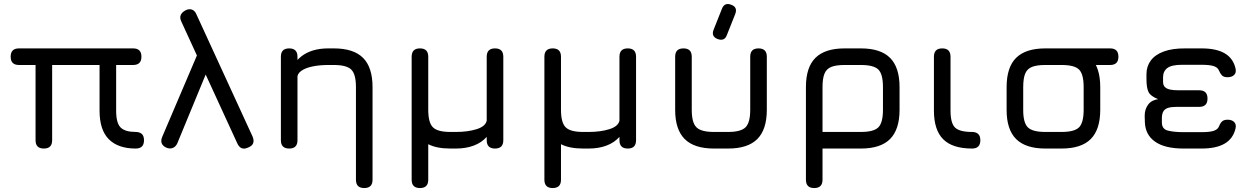

<svg xmlns="http://www.w3.org/2000/svg" viewBox="-20 -752 6346 972"><path d="M34 -465Q34 -507 76 -507H654Q696 -507 696 -465Q696 -423 654 -423H568V-192Q568 -128.5 591 -106.2Q614 -84 667 -84Q686.5 -84 697.8 -74Q709 -64 709 -42Q709 0 667 0Q578 0 531 -47Q484 -94 484 -192V-423H244V-42Q244 0 202 0Q160 0 160 -42V-423H76Q34 -423 34 -465Z M897 -645Q889 -663 895.5 -677Q902 -691 920 -700Q938 -709 952.8 -703Q967.5 -697 975 -678L1259 -60Q1275 -20 1236 -5Q1198.5 12.5 1181 -27ZM1035 -408 877 -25Q869 -8.5 854 -2.8Q839 3 821 -5Q785 -22.5 802 -61L996 -516Z M1866 158Q1866 200 1824 200Q1782 200 1782 158V-311Q1782 -376.5 1758.2 -399.8Q1734.5 -423 1670 -423H1642Q1598 -423 1561.8 -415.5Q1525.5 -408 1504.5 -392.8Q1483.5 -377.5 1485 -354Q1486.5 -315 1447 -315Q1438.5 -315 1440 -345Q1452 -424 1504.2 -465.5Q1556.5 -507 1642 -507H1670Q1770 -507 1818 -459Q1866 -411 1866 -311ZM1486 -42Q1486 0 1444 0Q1402 0 1402 -42V-465Q1402 -507 1444 -507Q1486 -507 1486 -465Z M2064 158V-465Q2064 -507 2106 -507Q2148 -507 2148 -465V-196Q2148 -131 2171.8 -107.5Q2195.5 -84 2260 -84H2288Q2348 -84 2392.8 -98Q2437.5 -112 2444 -141V-465Q2444 -507 2486 -507Q2528 -507 2528 -465V-42Q2528 0 2486 0Q2444 0 2444 -42V-59Q2418 -30 2378.5 -15Q2339 0 2288 0H2260Q2190.5 0 2148 -22V158Q2148 200 2106 200Q2064 200 2064 158Z M2736 158V-465Q2736 -507 2778 -507Q2820 -507 2820 -465V-196Q2820 -131 2843.8 -107.5Q2867.5 -84 2932 -84H2960Q3020 -84 3064.8 -98Q3109.5 -112 3116 -141V-465Q3116 -507 3158 -507Q3200 -507 3200 -465V-42Q3200 0 3158 0Q3116 0 3116 -42V-59Q3090 -30 3050.5 -15Q3011 0 2960 0H2932Q2862.5 0 2820 -22V158Q2820 200 2778 200Q2736 200 2736 158Z M3398 -196V-465Q3398 -507 3440 -507Q3482 -507 3482 -465V-196Q3482 -131 3505.8 -107.5Q3529.5 -84 3594 -84H3666Q3730.5 -84 3754.2 -107.5Q3778 -131 3778 -196V-465Q3778 -507 3820 -507Q3862 -507 3862 -465V-196Q3862 -96.5 3814 -48.2Q3766 0 3666 0H3594Q3494.5 0 3446.2 -48.2Q3398 -96.5 3398 -196ZM3612.4 -554.6Q3647.7 -541.4 3659.6 -574.2L3701.9 -680.4Q3715.7 -715.4 3682.3 -727.7Q3648.4 -741.4 3635 -708.1L3592.8 -601.9Q3579.1 -568 3612.4 -554.6Z M4060 158V-311Q4060 -411.5 4108.2 -459.2Q4156.5 -507 4256 -507H4338Q4438 -507 4486 -459Q4534 -411 4534 -311V-196Q4534 -96.5 4486 -48.2Q4438 0 4338 0H4144V158Q4144 200 4102 200Q4060 200 4060 158ZM4144 -84H4338Q4403.5 -84 4426.8 -107.5Q4450 -131 4450 -196V-311Q4450 -376.5 4426.8 -399.8Q4403.5 -423 4338 -423H4256Q4212.5 -423 4188.2 -413.2Q4164 -403.5 4154 -379.2Q4144 -355 4144 -311Z M4901 0Q4802 0 4755 -47Q4708 -94 4708 -192V-465Q4708 -507 4750 -507Q4792 -507 4792 -465V-192Q4792 -128.5 4815 -106.2Q4838 -84 4901 -84Q4920.5 -84 4931.8 -74Q4943 -64 4943 -42Q4943 0 4901 0Z M5272 -423Q5230 -423 5230 -465Q5230 -507 5272 -507H5600Q5642 -507 5642 -465Q5642 -423 5600 -423ZM5272 0Q5172.5 0 5124.2 -48Q5076 -96 5076 -195V-311Q5076 -411.5 5124.2 -459.2Q5172.5 -507 5272 -507H5354Q5454 -507 5502 -459Q5550 -411 5550 -311V-196Q5550 -96.5 5502 -48.2Q5454 0 5354 0ZM5160 -195Q5160 -130.5 5183.5 -107.2Q5207 -84 5272 -84H5354Q5419.5 -84 5442.8 -107.5Q5466 -131 5466 -196V-311Q5466 -376.5 5442.8 -399.8Q5419.5 -423 5354 -423H5272Q5228.5 -423 5204.2 -413.2Q5180 -403.5 5170 -379.2Q5160 -355 5160 -311Z M5971 0Q5877.5 0 5828 -34.5Q5778.5 -69 5776 -132L5775 -164Q5774.5 -198 5792 -221.8Q5809.5 -245.5 5843 -250Q5805 -265 5794.5 -286Q5784 -307 5784 -351V-377Q5784 -416 5805.8 -445.5Q5827.5 -475 5871.2 -491.2Q5915 -507.5 5981 -507H6063Q6137.5 -507 6180.2 -482Q6223 -457 6235 -405Q6239.5 -384 6227.8 -372.5Q6216 -361 6194 -361Q6174.5 -361 6165.5 -371Q6156.5 -381 6149 -399Q6141.5 -412.5 6121.5 -418.2Q6101.5 -424 6063 -424H5964Q5911 -424 5889.5 -407.5Q5868 -391 5868 -361V-338Q5868 -320.5 5877.5 -311.2Q5887 -302 5904 -298.5Q5921 -295 5944 -295H6051Q6093 -295 6093 -253Q6093 -211 6051 -211H5936Q5910 -211 5893.8 -206Q5877.5 -201 5869.8 -188.5Q5862 -176 5862 -153V-132Q5862 -98.5 5892.5 -90.8Q5923 -83 5971 -83H6063Q6101.5 -83 6121.5 -88.8Q6141.5 -94.5 6149 -108Q6156.5 -127 6165.8 -136.5Q6175 -146 6195 -146Q6216 -146 6227.8 -134.5Q6239.5 -123 6235 -102Q6223 -50.5 6180.2 -25.2Q6137.5 0 6063 0Z"/></svg>

Font: Jura Light
Style: Bold
Weight: 700
Version: Version 5.104